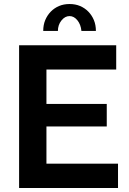

<svg xmlns="http://www.w3.org/2000/svg" viewBox="-20 -935 642 955"><path d="M567 -121V0H75V-710H558V-589H211V-418H511V-306H211V-121ZM326 -855Q303 -855 285.5 -833Q268 -811 268 -781H195Q195 -811 205 -835Q215 -859 232.5 -877Q250 -895 273.5 -905Q297 -915 326 -915Q355 -915 378.5 -905Q402 -895 419.5 -877Q437 -859 447 -835Q457 -811 457 -781H385Q382 -813 365 -834Q348 -855 326 -855Z"/></svg>

Font: Rising Sun
Style: Bold
Weight: 700
Designer: Matt McInerney, Pablo Impallari, Rodrigo Fuenzalida (Raleway font), Stephen Hutchings (Greek), Cristiano Sobral (main ch
Foundry: The Rising Sun Project Authors
Version: Version 4.327; ttfautohint (v1.8.4.7-5d5b-dirty)